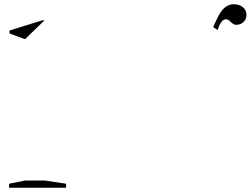

<svg xmlns="http://www.w3.org/2000/svg" viewBox="-20 -636 1183 906"><path d="M193 216C193 216 98 216 98 216C98 216 23 231 23 231C23 231 23 250 23 250C23 250 292 250 292 250C292 250 292 231 292 231C292 231 193 216 193 216ZM98 -451C98 -451 190 -540 190 -540C190 -540 179 -540 179 -540C179 -540 25 -492 25 -492C25 -492 25 -478 25 -478C25 -478 98 -451 98 -451Z M986 -508C986 -508 1007 -494 1007 -494C1007 -494 1007 -494 1007 -494C1011 -508 1016 -520 1023 -530C1030 -540 1037 -545 1045 -545C1045 -545 1045 -545 1045 -545C1054 -545 1061 -541 1068 -533C1068 -533 1068 -533 1068 -533C1073 -528 1077 -525 1081 -523C1084 -520 1089 -519 1096 -519C1096 -519 1096 -519 1096 -519C1109 -519 1121 -524 1130 -533C1139 -542 1143 -553 1143 -566C1143 -566 1143 -566 1143 -566C1143 -581 1137 -593 1126 -602C1115 -611 1101 -616 1085 -616C1085 -616 1085 -616 1085 -616C1062 -616 1042 -606 1026 -585C1009 -564 986 -508 986 -508Z"/></svg>

Font: Only Serifs
Style: Regular
Weight: 500
Designer: Matt LaGrandeur
Version: Version 0.001